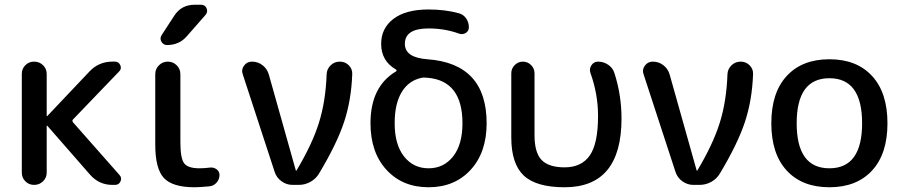

<svg xmlns="http://www.w3.org/2000/svg" viewBox="-20 -780 3801 810"><path d="M72 -52V-468Q72 -490 87 -505Q102 -520 124 -520Q146 -520 161.5 -505Q177 -490 177 -468V-291Q177 -290 178 -290L180 -291L358 -479Q397 -520 454 -520H465Q481 -520 487.5 -505Q494 -490 483 -479L288 -276Q283 -271 288 -264L484 -42Q495 -30 488.5 -15Q482 0 465 0H454Q398 0 360 -43L180 -249Q179 -250 178 -250Q177 -250 177 -249V-52Q177 -30 161.5 -15Q146 0 124 0Q102 0 87 -15Q72 -30 72 -52Z M801 10Q708 10 671.5 -29Q635 -68 635 -170V-467Q635 -489 650.5 -504.5Q666 -520 688 -520Q710 -520 725.5 -504.5Q741 -489 741 -467V-180Q741 -112 757 -91Q773 -70 821 -70Q844 -70 865 -73Q881 -75 893.5 -66Q906 -57 906 -42Q906 -24 894 -10Q882 4 864 6Q822 10 801 10ZM801 -760H828Q845 -760 851.5 -745Q858 -730 847 -717L768 -627Q736 -590 685 -590Q669 -590 661 -604Q653 -618 662 -632L714 -712Q744 -760 801 -760Z M1139 -54 1004 -467Q997 -486 1009.5 -503Q1022 -520 1043 -520Q1068 -520 1087.5 -505Q1107 -490 1114 -466L1228 -61Q1228 -60 1229 -60Q1231 -60 1231 -61Q1297 -171 1325.5 -262Q1354 -353 1358 -467Q1359 -489 1375 -504.5Q1391 -520 1413.5 -520Q1436 -520 1451.5 -504.5Q1467 -489 1466 -467Q1462 -357 1431.5 -265Q1401 -173 1326 -48Q1313 -26 1290 -13Q1267 0 1240 0H1214Q1189 0 1168 -15Q1147 -30 1139 -54Z M1760 -452Q1705 -441 1675 -392Q1645 -343 1645 -260Q1645 -170 1684.5 -120Q1724 -70 1788 -70Q1852 -70 1891.5 -120Q1931 -170 1931 -260Q1931 -440 1783 -452H1778Q1769 -454 1760 -452ZM1543 -260Q1543 -415 1651 -479Q1656 -483 1650 -487Q1588 -523 1588 -595Q1588 -661 1640 -700.5Q1692 -740 1788 -740Q1858 -740 1916 -724Q1935 -719 1946.5 -702.5Q1958 -686 1958 -665Q1958 -649 1945 -641Q1932 -633 1917 -638Q1857 -660 1788 -660Q1688 -660 1688 -595Q1688 -537 1783 -530Q2033 -512 2033 -260Q2033 -137 1965.5 -63.5Q1898 10 1788 10Q1678 10 1610.5 -63.5Q1543 -137 1543 -260Z M2362 10Q2242 10 2189.5 -39.5Q2137 -89 2137 -200V-471Q2137 -491 2151.5 -505.5Q2166 -520 2186 -520Q2206 -520 2220.5 -505.5Q2235 -491 2235 -471V-210Q2235 -136 2265 -105Q2295 -74 2362 -74Q2433 -74 2468 -124Q2503 -174 2503 -291Q2503 -383 2471 -472Q2465 -489 2475 -504.5Q2485 -520 2503 -520Q2526 -520 2545.5 -507Q2565 -494 2572 -472Q2602 -379 2602 -280Q2602 10 2362 10Z M2830 -54 2695 -467Q2688 -486 2700.5 -503Q2713 -520 2734 -520Q2759 -520 2778.5 -505Q2798 -490 2805 -466L2919 -61Q2919 -60 2920 -60Q2922 -60 2922 -61Q2988 -171 3016.5 -262Q3045 -353 3049 -467Q3050 -489 3066 -504.5Q3082 -520 3104.5 -520Q3127 -520 3142.5 -504.5Q3158 -489 3157 -467Q3153 -357 3122.5 -265Q3092 -173 3017 -48Q3004 -26 2981 -13Q2958 0 2931 0H2905Q2880 0 2859 -15Q2838 -30 2830 -54Z M3617 -260Q3617 -450 3479 -450Q3341 -450 3341 -260Q3341 -70 3479 -70Q3617 -70 3617 -260ZM3659 -60.5Q3594 10 3479 10Q3364 10 3299 -60.5Q3234 -131 3234 -260Q3234 -389 3299 -459.5Q3364 -530 3479 -530Q3594 -530 3659 -459.5Q3724 -389 3724 -260Q3724 -131 3659 -60.5Z"/></svg>

Font: Rounded Mplus 1c Medium
Style: Regular
Weight: 500
Version: Version 1.059.20150529